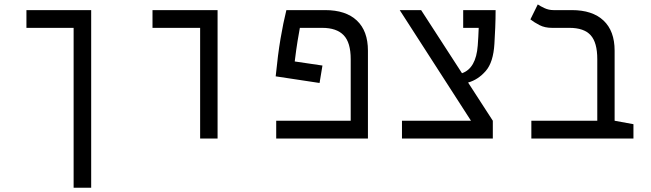

<svg xmlns="http://www.w3.org/2000/svg" viewBox="-20 -632 2970 876"><path d="M396 224.6H315.9V-504.9H100.6V-585.9H396Z M893.1 0V-504.9H675.8V-585.9H972.7V0Z M1451.2 -333 1438 -253.4 1237.8 -283.7Q1247.6 -382.8 1260 -456.1Q1272.5 -529.3 1286.6 -585.9H1463.4Q1557.6 -585.9 1608.2 -538.3Q1658.7 -490.7 1658.7 -400.9V0H1240.2V-81.1H1580.1V-362.3Q1580.1 -438 1547.9 -471.4Q1515.6 -504.9 1450.2 -504.9H1348.1Q1343.8 -481.4 1337.6 -444.3Q1331.5 -407.2 1324.7 -351.6Z M1814 0V-81.1H2128.9L1803.7 -585.9H1901.4L2087.9 -297.9Q2151.9 -320.3 2159.7 -424.3Q2162.6 -462.4 2164.1 -504.9H2093.3V-585.9H2241.2Q2241.2 -547.4 2239.5 -505.6Q2237.8 -463.9 2235.8 -433.1Q2231 -347.7 2196 -307.9Q2161.1 -268.1 2115.7 -255.4L2228.5 -81.1V0Z M2870.1 -65.4V0H2404.3V-81.1H2705.1V-362.3Q2705.1 -438 2674.8 -471.4Q2644.5 -504.9 2578.1 -504.9H2499Q2465.8 -504.9 2441.7 -517.3Q2417.5 -529.8 2399.9 -543.5L2433.6 -611.8Q2444.8 -604 2464.1 -595Q2483.4 -585.9 2505.4 -585.9H2588.9Q2683.1 -585.9 2733.6 -538.3Q2784.2 -490.7 2784.2 -400.9V-81.1Z"/></svg>

Font: CaskaydiaMono NF SemiLight
Style: Regular
Weight: 350
Designer: Aaron Bell
Foundry: Saja Typeworks
Version: Version 2111.001; ttfautohint (v1.8.4);Nerd Fonts 3.1.1